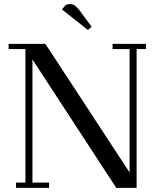

<svg xmlns="http://www.w3.org/2000/svg" viewBox="-20 -916 788 936"><path d="M22 -676.8V-702.1H201.2L611.8 -75.2V-676.8H528.8V-702.1H691.9V-676.8H646V0H546.9L138.2 -626V-25.9H219.2V0H58.1V-25.9H104V-676.8ZM282.2 -870.1 297.9 -889.2Q307.6 -896 319.8 -896Q334.5 -896 344.5 -889.2Q354.5 -882.3 369.1 -863.8L426.8 -785.2L408.2 -770Z"/></svg>

Font: Dehuti Alt
Style: Bold
Weight: 700
Version: Version 1.2